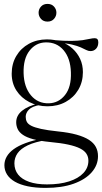

<svg xmlns="http://www.w3.org/2000/svg" viewBox="-20 -700 512 960"><path d="M208 239.5Q157.5 239.5 119 231.5Q80.5 223.5 54.5 208.5Q28.5 193.5 15.2 172.5Q2 151.5 2 126Q2 103.5 13.5 83.2Q25 63 48.2 46Q71.5 29 107 15.8Q142.5 2.5 190.5 -7L227 -13.5L214 0Q154.5 9.5 119 26.5Q83.5 43.5 67.8 66.2Q52 89 52 116.5Q52 149.5 70.8 173Q89.5 196.5 125.8 209.2Q162 222 215 222Q279 222 325.5 207Q372 192 397 165.2Q422 138.5 422 103.5Q422 84 412.2 68.8Q402.5 53.5 380.2 42.2Q358 31 321.2 23Q284.5 15 230 10Q179 5 146 -4Q113 -13 94.5 -25.8Q76 -38.5 68.5 -54.5Q61 -70.5 61 -88.5Q61 -122.5 90.2 -146.2Q119.5 -170 175 -183.5L181.5 -175.5Q140.5 -168.5 124.5 -152Q108.5 -135.5 108.5 -116Q108.5 -102 114.2 -90.8Q120 -79.5 136.8 -71Q153.5 -62.5 185.2 -55.5Q217 -48.5 269 -43Q324 -37.5 362.5 -26.8Q401 -16 424.8 -0.8Q448.5 14.5 459.2 34.8Q470 55 470 81Q470 125.5 438.5 161.5Q407 197.5 348.5 218.5Q290 239.5 208 239.5ZM217.5 -168.5Q167.5 -168.5 126.8 -189.5Q86 -210.5 62.2 -247.2Q38.5 -284 38.5 -331.5Q38.5 -381.5 61.5 -420.2Q84.5 -459 124.5 -481Q164.5 -503 214.5 -503Q253 -503 285.8 -491Q318.5 -479 342.8 -457Q367 -435 380.8 -405.2Q394.5 -375.5 394.5 -339.5Q394.5 -290 371.5 -251.2Q348.5 -212.5 308.5 -190.5Q268.5 -168.5 217.5 -168.5ZM224.5 -183.5Q273.5 -185 305.2 -225Q337 -265 334.5 -338Q332.5 -408 298 -448.8Q263.5 -489.5 208 -488Q159.5 -487 127.8 -446.8Q96 -406.5 98 -334Q100 -264.5 134.8 -223.2Q169.5 -182 224.5 -183.5ZM266 -486 249.5 -499.5Q301.5 -495 336.2 -495.5Q371 -496 393 -499.2Q415 -502.5 429 -505.8Q443 -509 454 -509Q462.5 -509 467 -504Q471.5 -499 471.5 -488.5Q471.5 -468 460.2 -456.2Q449 -444.5 432.5 -444.5Q422 -444.5 411.2 -450Q400.5 -455.5 384 -463Q367.5 -470.5 339.2 -477.2Q311 -484 266 -486ZM217.5 -592Q197 -592 185 -605.5Q173 -619 173 -636.5Q173 -654 185 -667.2Q197 -680.5 217.5 -680.5Q238 -680.5 250 -667.2Q262 -654 262 -636.5Q262 -619 250 -605.5Q238 -592 217.5 -592Z"/></svg>

Font: Newsreader 60pt Light
Style: Regular
Weight: 300
Designer: Hugues Gentile
Foundry: Production Type
Version: Version 1.003